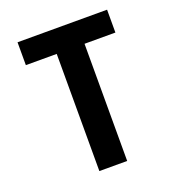

<svg xmlns="http://www.w3.org/2000/svg" viewBox="-133 -841 866 947"><g transform="rotate(-20 300.0 -367.5)"><path d="M227 0V-615H65V-735H535V-615H373V0Z"/></g></svg>

Font: Iosevka SS04 Heavy Extended
Style: Regular
Weight: 900
Width: 7
Monospace: yes
Designer: Belleve Invis
Foundry: Belleve Invis
Version: Version 19.0.0; ttfautohint (v1.8.4)